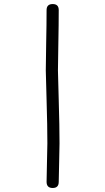

<svg xmlns="http://www.w3.org/2000/svg" viewBox="-20 -708 520 948"><path d="M206.1 -359.9Q206.1 -399.9 208 -494.6Q210 -589.4 210 -658.2Q210 -688 240.2 -688Q270 -688 270 -658.2Q270 -589.4 268.1 -494.6Q266.1 -399.9 266.1 -359.9Q266.1 -341.8 270 -212.9Q273.9 -84 273.9 0Q273.9 9.8 272 94.7Q270 179.7 270 189.9Q270 220.2 240.2 220.2Q210 220.2 210 189.9Q210 179.7 211.9 94.7Q213.9 9.8 213.9 0Q213.9 -86.4 210 -214.1Q206.1 -341.8 206.1 -359.9Z"/></svg>

Font: Pecita
Style: Book
Weight: 400
Width: 6
Version: Version 3.4.1